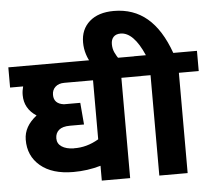

<svg xmlns="http://www.w3.org/2000/svg" viewBox="-73 -939 1104 1002"><g transform="rotate(-5 479.0 -438.0)"><path d="M419.9 -525.4H269.5Q239.7 -525.4 222.4 -509.5Q205.1 -493.7 205.1 -467.8Q205.1 -420.9 257.8 -414.1H343.3L353 -299.8H279.3Q240.2 -299.8 221.4 -283.7Q202.6 -267.6 202.6 -240Q202.6 -212.4 225.8 -196.8Q249 -181.2 289.1 -180.2V-180.7Q356.4 -178.7 419.9 -216.3ZM419.9 0V-77.6Q351.1 -57.6 276.9 -57.6Q165.5 -57.6 103.8 -109.9Q42 -162.1 43 -247.6Q43.5 -316.4 110.4 -368.2Q47.4 -409.2 47.4 -480.5Q47.4 -502.9 53.7 -525.4H-14.6V-631.3H672.9V-525.4H568.4V0Z M721.2 0V-525.9H643.6V-631.8H706.1Q652.3 -755.9 584 -755.9Q559.6 -755.9 546.9 -742.2Q534.2 -728.5 534.2 -704.8Q534.2 -681.2 543 -661.6Q551.8 -642.1 569.3 -617.2H417.5Q404.3 -634.3 394.8 -664.3Q385.3 -694.3 385.3 -726.6Q385.3 -794.9 431.4 -835.7Q477.5 -876.5 559.1 -876.5Q661.6 -876.5 733.4 -815.9Q805.2 -755.4 849.6 -631.3H973.6V-525.4H869.6V0Z"/></g></svg>

Font: Yantramanav Black
Style: Regular
Weight: 900
Version: Version 1.001;PS 1.0;hotconv 1.0.72;makeotf.lib2.5.5900; ttf